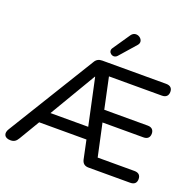

<svg xmlns="http://www.w3.org/2000/svg" viewBox="-159 -1114 1305 1286"><g transform="rotate(20 493.5 -470.5)"><path d="M630 -885C666 -925 595 -976 562 -929L478 -806C456 -774 502 -740 529 -770ZM47 7C73 7 87 -4 100 -26L187 -172H524L552 -39C558 -13 574 0 601 0H898C928 0 943 -15 943 -42C943 -69 928 -84 898 -84H636L586 -316H878C906 -316 922 -331 922 -358C922 -385 906 -400 878 -400H568L521 -621H898C928 -621 943 -637 943 -664C943 -690 928 -705 898 -705H443C419 -705 402 -696 390 -675L11 -58C-10 -25 1 7 47 7ZM435 -587 506 -256H237L433 -587Z"/></g></svg>

Font: Nunito SemiBold
Style: Regular
Weight: 600
Designer: Vernon Adams
Foundry: Vernon Adams
Version: Version 3.602